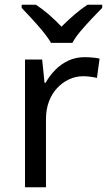

<svg xmlns="http://www.w3.org/2000/svg" viewBox="-20 -786 453 806"><path d="M335 -546Q350 -546 367.5 -544.5Q385 -543 398 -540L387 -459Q374 -462 358.5 -464Q343 -466 329 -466Q298 -466 270 -453Q242 -440 220 -416.5Q198 -393 185.5 -360Q173 -327 173 -286V0H85V-536H157L167 -438H171Q188 -468 212 -492.5Q236 -517 267 -531.5Q298 -546 335 -546ZM194 -606Q181 -629 159 -655.5Q137 -682 113 -708Q89 -734 71 -753V-766H131Q157 -749 185 -725Q213 -701 238 -674Q265 -701 293 -725Q321 -749 347 -766H409V-753Q390 -734 365.5 -708Q341 -682 318.5 -655.5Q296 -629 284 -606Z"/></svg>

Font: Noto Sans Kannada
Style: Regular
Weight: 400
Designer: Jelle Bosma - Monotype Design Team
Foundry: Monotype Imaging Inc.
Version: Version 2.003